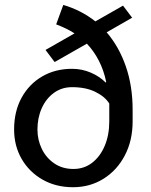

<svg xmlns="http://www.w3.org/2000/svg" viewBox="-20 -761 622 791"><path d="M280.8 10.3Q210 10.3 155 -21.2Q100.1 -52.7 69.1 -106.4Q38.1 -160.2 38.1 -227.5Q38.1 -301.8 68.8 -358.2Q99.6 -414.6 153.6 -446Q207.5 -477.5 276.9 -477.5Q317.4 -477.5 353.8 -461.9Q390.1 -446.3 415.5 -420.9L417.5 -423.3Q407.7 -471.2 387.2 -511Q366.7 -550.8 337.9 -581.1L205.1 -505.4L167.5 -555.2L287.1 -623.5Q269.5 -634.8 250.7 -643.8Q231.9 -652.8 211.4 -660.6L240.7 -740.7Q314 -719.2 373 -672.9L486.8 -737.8L524.4 -688L419.4 -627.9Q470.2 -568.8 498.3 -487.8Q526.4 -406.7 526.4 -309.1V-261.2Q526.4 -181.6 494.1 -120.4Q461.9 -59.1 406.2 -24.4Q350.6 10.3 280.8 10.3ZM282.7 -64.9Q326.2 -64.9 359.4 -90.3Q392.6 -115.7 411.4 -160.2Q430.2 -204.6 430.2 -261.2V-334.5Q412.6 -362.8 373.3 -382.3Q334 -401.9 276.9 -401.9Q234.4 -401.9 202.1 -378.4Q169.9 -355 152.1 -315.4Q134.3 -275.9 134.3 -227.5Q134.3 -184.6 152.3 -147.5Q170.4 -110.4 203.9 -87.6Q237.3 -64.9 282.7 -64.9Z"/></svg>

Font: Roboto Slab
Style: Regular
Weight: 400
Designer: Google
Version: Version 2.000; ttfautohint (v1.8.1.43-b0c9)